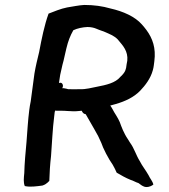

<svg xmlns="http://www.w3.org/2000/svg" viewBox="-20 -757 681 775"><path d="M98 -312C93 -273 90 -223 87 -184C83 -142 79 -98 78 -58C76 -38 74 -21 80 -6C102 -1 128 -5 151 -8C171 -14 178 -28 179 -26C180 -59 182 -93 186 -127C190 -177 192 -236 199 -289L201 -306C202 -307 203 -309 203 -311C206 -310 209 -310 211 -310H228C247 -310 255 -308 272 -308C285 -307 296 -309 310 -310C313 -302 318 -297 326 -296C340 -273 347 -258 361 -235C373 -215 380 -201 389 -180L396 -162C403 -146 413 -127 422 -112L435 -92C441 -82 446 -71 451 -60C468 -50 487 -39 507 -31C518 -28 528 -21 539 -18C548 -12 557 -2 572 -2C582 -2 593 -7 599 -12C596 -26 585 -37 580 -49C569 -69 554 -87 544 -107C529 -131 522 -158 505 -181L495 -197C488 -207 481 -221 476 -232L469 -249C462 -271 454 -283 441 -304C434 -316 433 -320 425 -331C432 -333 440 -335 447 -337C485 -348 520 -364 546 -391C566 -412 588 -440 597 -474C601 -488 601 -497 603 -510C610 -563 596 -602 571 -636C565 -643 560 -651 553 -658C525 -690 478 -711 425 -723C394 -732 360 -737 320 -737C299 -736 271 -730 251 -727C225 -722 197 -710 176 -702C159 -655 148 -600 138 -547C131 -518 124 -490 119 -460L104 -348C101 -336 100 -324 98 -312ZM218 -422C219 -433 222 -444 223 -455C226 -467 229 -483 232 -495C239 -519 242 -539 248 -562C255 -591 263 -612 276 -635C293 -643 313 -647 333 -648C347 -648 360 -645 369 -641C385 -634 398 -631 417 -622C440 -612 452 -604 465 -586C483 -565 502 -539 491 -497L489 -483C488 -480 487 -476 486 -473C483 -464 472 -452 466 -447C446 -422 408 -414 372 -407C352 -403 325 -396 305 -397C288 -396 271 -397 255 -397C251 -398 246 -400 237 -401H231C238 -411 232 -424 223 -423Z"/></svg>

Font: Hussar Pisanka
Style: Kur
Weight: 400
Designer: Robert Jablonski
Foundry: Cannot Into Space Fonts
Version: Version 1.070